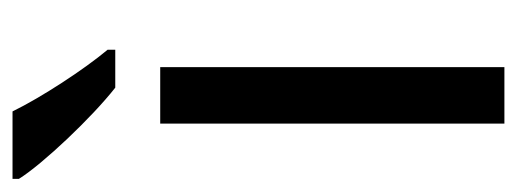

<svg xmlns="http://www.w3.org/2000/svg" viewBox="-274 -532 806 299"><g transform="rotate(-90 128.5 -383.0)"><path d="M104 -766H-1V-756C22 -719 95 -642 141 -606H200V-618C169 -655 126 -721 104 -766ZM173 0V-536H85V0Z"/></g></svg>

Font: Noto Sans Kayah Li
Style: Regular
Weight: 400
Designer: Monotype Design Team, Sérgio Martins
Foundry: Monotype Imaging Inc.
Version: Version 2.002